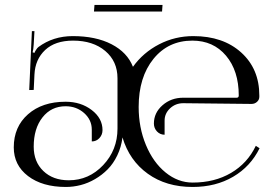

<svg xmlns="http://www.w3.org/2000/svg" viewBox="-20 -742 1098 770"><path d="M629.9 -695.8H356.9L358.9 -722.2H631.8ZM451.2 -428.2Q451.2 -496.1 402.1 -537.6Q353 -579.1 272.9 -579.1Q201.2 -579.1 161.1 -541.5Q121.1 -503.9 118.2 -443.4L115.2 -381.3L97.2 -380.9L107.9 -617.2H118.2L115.2 -564Q113.8 -542.5 110.8 -532.2L118.2 -529.8Q119.1 -533.7 124.3 -541.7Q129.4 -549.8 133.8 -553.2Q192.9 -597.2 272 -597.2Q364.3 -597.2 427.5 -564.5Q490.7 -531.7 513.2 -474.1Q554.2 -531.2 617.9 -564.2Q681.6 -597.2 755.4 -597.2Q874.5 -597.2 947.3 -531.5Q1020 -465.8 1020 -358.9V-354Q1020 -341.8 1010.7 -333.5Q1001.5 -325.2 988.8 -325.2L714.8 -328.1Q684.1 -328.1 662.1 -307.6Q640.1 -287.1 640.1 -258.3V-201.7Q622.1 -201.7 609.6 -214.8Q597.2 -228 597.2 -246.6Q597.2 -289.6 631.6 -319.8Q666 -350.1 714.8 -350.1H929.2Q937.5 -350.1 937.5 -358.9Q937.5 -458 886.5 -518.6Q835.4 -579.1 751.5 -579.1Q654.8 -579.1 595.5 -505.9Q536.1 -432.6 536.1 -313Q536.1 -230.5 565.2 -160.6Q594.2 -90.8 644 -50.3Q693.8 -9.8 752.4 -9.8Q840.8 -9.8 906.7 -48.6Q972.7 -87.4 1005.9 -157.2L1021 -147.5Q984.9 -74.2 915 -33.2Q845.2 7.8 752.4 7.8Q646.5 7.8 572.8 -45.2Q499 -98.1 471.2 -190.9Q466.3 -151.9 450.4 -118.9Q434.6 -85.9 411.9 -63Q389.2 -40 361.1 -23.7Q333 -7.3 303.5 0.2Q273.9 7.8 244.1 7.8Q149.9 7.8 92.5 -35.9Q35.2 -79.6 35.2 -150.9Q35.2 -233.4 92.3 -283.7Q149.4 -334 243.2 -334Q304.2 -334 347.7 -300.8Q391.1 -267.6 391.1 -220.2Q391.1 -201.7 378.7 -188.2Q366.2 -174.8 348.1 -174.8V-222.2Q348.1 -261.2 317.4 -288.6Q286.6 -315.9 243.2 -315.9Q185.5 -315.9 150.4 -271.2Q115.2 -226.6 115.2 -153.8Q115.2 -93.3 153.8 -56.2Q192.4 -19 255.9 -19Q336.4 -19 393.8 -79.8Q451.2 -140.6 451.2 -226.1Z"/></svg>

Font: FoglihtenNo07calt
Style: Regular
Weight: 500
Designer: gluk (gluksza@wp.pl)
Foundry: gluk (gluksza@wp.pl)
Version: Version 0.844